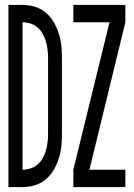

<svg xmlns="http://www.w3.org/2000/svg" viewBox="-20 -755 540 775"><path d="M14 0V-735H71Q96 -735 120 -728Q144 -721 164 -704.5Q184 -688 196.5 -666.5Q209 -645 217 -620.5Q225 -596 227.5 -571Q230 -546 230 -521V-215Q230 -189 227.5 -164Q225 -139 217 -114.5Q209 -90 196.5 -68.5Q184 -47 164 -30.5Q144 -14 120 -7Q96 0 71 0ZM71 -70Q87 -70 103 -75Q119 -80 132 -91.5Q145 -103 153 -117.5Q161 -132 165.5 -148.5Q170 -165 172 -181.5Q174 -198 174 -215V-521Q174 -537 172 -553.5Q170 -570 165.5 -586.5Q161 -603 153 -617.5Q145 -632 132 -643.5Q119 -655 103 -660Q87 -665 71 -665ZM276 0V-70L422 -665H276V-735H486V-665L341 -70H486V0Z"/></svg>

Font: Iosevka NFM
Style: Regular
Weight: 400
Monospace: yes
Designer: Belleve Invis
Foundry: Belleve Invis
Version: Version 29.0.4; ttfautohint (v1.8.4);Nerd Fonts 3.3.0